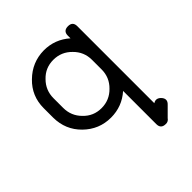

<svg xmlns="http://www.w3.org/2000/svg" viewBox="-196 -646 1017 1017"><g transform="rotate(-45 312.5 -137.5)"><path d="M495 218 497 215C519.7 193 536.7 176 548 164C556.7 156 561 147.7 561 139C561 130.3 556.7 121.7 548 113C534 99.7 519.3 98 504 108V-469C504 -492.3 492.3 -504 469 -504C445 -504 433 -492.3 433 -469V-449C391.7 -485.7 343.3 -504 288 -504C228.7 -503.3 177.7 -482 135 -440C92.3 -398.7 71 -348 71 -288V-254V-233V-216C71.7 -155.3 93 -104.3 135 -63C177.7 -21 228.7 0 288 0C343.3 0 391.7 -18.3 433 -55V121V194C433 217.3 445 229 469 229C479 229.7 487.7 226 495 218ZM288 -71C248 -71 214.3 -85.3 187 -114C159 -142 145 -176 145 -216V-288C145 -328 159 -362 187 -390C214.3 -418.7 248 -433 288 -433C328 -433 362 -418.7 390 -390C418.7 -362 433 -328 433 -288V-216C433 -176 418.7 -142 390 -114C362 -85.3 328 -71 288 -71Z"/></g></svg>

Font: Semi-Coder
Style: Regular
Weight: 400
Version: 0.1000